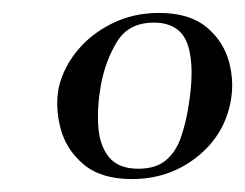

<svg xmlns="http://www.w3.org/2000/svg" viewBox="-20 -650 379 297"><path d="M184 -373Q136 -373 109 -396Q82 -419 73.5 -452Q65 -485 71 -515Q78 -545 99 -571Q120 -597 153 -613.5Q186 -630 226 -630Q273 -630 299.5 -608Q326 -586 334.5 -553.5Q343 -521 336 -489Q325 -438 282.5 -405.5Q240 -373 184 -373ZM194 -389Q221 -389 236.5 -402Q252 -415 259.5 -436.5Q267 -458 271 -482Q282 -546 270.5 -580.5Q259 -615 218 -615Q179 -615 161 -585.5Q143 -556 136 -518Q130 -484 132 -454.5Q134 -425 148.5 -407Q163 -389 194 -389Z"/></svg>

Font: Cormorant Infant Light Medium
Style: Italic
Weight: 500
Italic angle: -10°
Version: Version 4.001